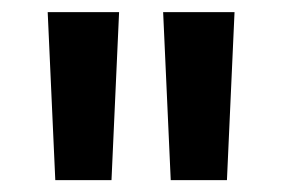

<svg xmlns="http://www.w3.org/2000/svg" viewBox="-20 -720 464 316"><path d="M71 -423.5 58.5 -700H176L163.5 -423.5ZM261 -423.5 248.5 -700H366L353.5 -423.5Z"/></svg>

Font: Geologica Medium
Style: Regular
Weight: 500
Designer: Sindre Bremnes, Frode Helland
Foundry: Monokrom Skriftforlag AS
Version: Version 1.010;gftools[0.9.28]